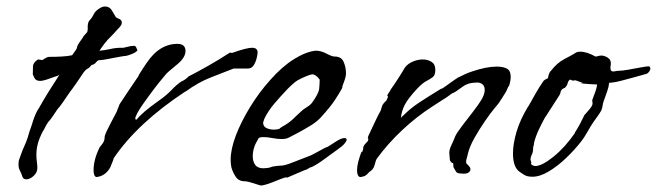

<svg xmlns="http://www.w3.org/2000/svg" viewBox="-20 -545 2022 591"><path d="M61 7Q52 7 49 -1Q46 -11 40.5 -21.5Q35 -32 38 -51Q38 -51 42 -62.5Q46 -74 50 -84Q55 -95 60 -107Q65 -119 71 -141Q75 -151 81.5 -172Q88 -193 98 -210V-209Q113 -236 129.5 -262.5Q146 -289 163 -315Q158 -311 149 -309Q138 -305 125 -300.5Q112 -296 103 -296Q90 -296 85.5 -306Q81 -316 81 -316V-317Q81 -328 81.5 -340.5Q82 -353 97 -362H98Q100 -362 104.5 -361Q109 -360 110 -360Q114 -362 120 -366Q126 -370 133 -370H134Q151 -370 170 -371Q189 -372 202 -375Q208 -383 213 -390.5Q218 -398 217 -400Q218 -405 224.5 -414.5Q231 -424 234 -428Q236 -433 242.5 -439.5Q249 -446 249 -448V-449Q250 -451 250 -456V-464Q250 -469 251.5 -474.5Q253 -480 257 -484Q264 -491 268.5 -501Q273 -511 286 -519Q295 -525 303 -525Q317 -525 324 -513.5Q331 -502 335 -495Q336 -491 345.5 -487.5Q355 -484 355 -475Q355 -467 343 -456Q339 -451 329 -440.5Q319 -430 311 -422Q304 -415 286 -389Q302 -390 319 -394Q336 -398 354 -398Q359 -397 371 -400.5Q383 -404 393 -404Q397 -404 399.5 -398.5Q402 -393 403 -390Q399 -384 386.5 -379Q374 -374 368 -373Q364 -373 347 -370Q330 -367 312.5 -363.5Q295 -360 288 -360Q282 -361 276 -353.5Q270 -346 262 -345Q256 -337 249.5 -333.5Q243 -330 238 -323Q225 -304 216 -290.5Q207 -277 203 -272Q198 -266 189.5 -253.5Q181 -241 172 -228Q163 -215 157 -209Q153 -203 144 -189.5Q135 -176 129 -170Q124 -163 121.5 -158Q119 -153 113 -142V-143Q108 -134 102 -119.5Q96 -105 94 -92Q93 -87 92.5 -81Q92 -75 92 -70Q92 -57 93.5 -46.5Q95 -36 95 -28Q95 -14 83.5 -3.5Q72 7 61 7ZM404 -391Q404 -391 404 -391Q404 -391 403 -390L404 -392Z M277 0Q268 -2 268 -21Q268 -54 287 -92Q293 -99 297.5 -106Q302 -113 302 -122Q302 -128 308 -140.5Q314 -153 321.5 -167.5Q329 -182 335 -193Q341 -204 341 -206Q343 -211 345.5 -217.5Q348 -224 348 -224Q358 -239 372.5 -261Q387 -283 407 -312H406Q420 -335 431.5 -351.5Q443 -368 453 -378Q485 -410 526 -410Q551 -410 551 -388Q551 -369 528 -349Q519 -341 509.5 -333.5Q500 -326 492 -318Q484 -309 470 -291.5Q456 -274 437 -248Q435 -245 426.5 -233.5Q418 -222 409.5 -208.5Q401 -195 397.5 -185.5Q394 -176 401 -177Q415 -197 470 -236Q493 -252 508 -268Q523 -284 538 -294Q543 -296 549 -300Q555 -304 562 -311H563Q590 -325 621 -342.5Q652 -360 686 -382Q689 -384 694 -382Q739 -398 756 -398Q773 -398 773 -383Q773 -380 770.5 -368Q768 -356 761.5 -345Q755 -334 743 -334H699Q666 -321 628.5 -306.5Q591 -292 551 -263H550Q403 -166 330 -58Q329 -53 326 -46Q323 -39 319 -29Q304 -3 277 0Z M784 26Q781 26 771 22.5Q761 19 750 16Q739 13 734 13H733Q714 13 704.5 -2.5Q695 -18 692 -31Q691 -36 690.5 -41.5Q690 -47 690 -53Q690 -86 706 -128Q722 -170 749.5 -215Q777 -260 812 -299Q848 -340 885 -363Q922 -386 952 -389Q968 -389 985 -380Q1002 -371 1009 -371H1010Q1031 -371 1038 -354Q1045 -337 1045 -320Q1045 -310 1041 -299Q1037 -288 1034.5 -281Q1032 -274 1034 -276L1035 -277Q1024 -257 1010.5 -236.5Q997 -216 967 -183Q955 -170 934.5 -157.5Q914 -145 895 -135Q876 -125 868 -121Q860 -117 847 -117Q834 -117 818.5 -120Q803 -123 792 -123Q786 -123 781 -122Q776 -121 774 -116Q758 -90 758 -64Q758 -48 765.5 -37.5Q773 -27 791 -27Q797 -27 804 -28Q811 -29 818 -32Q835 -35 842 -35Q849 -35 857.5 -37Q866 -39 886 -47Q908 -56 919.5 -60Q931 -64 937.5 -67Q944 -70 951 -74Q958 -78 973 -86Q984 -92 985.5 -92Q987 -92 991 -94.5Q995 -97 1012 -108Q1030 -120 1040 -120Q1047 -120 1047 -115Q1047 -111 1040.5 -103Q1034 -95 1018 -84Q1001 -72 979.5 -56Q958 -40 940 -31Q934 -30 929.5 -26.5Q925 -23 917 -21L861 3L862 2Q865 -1 855.5 2Q846 5 831.5 11Q817 17 803.5 21.5Q790 26 784 26ZM823 -146Q827 -146 831 -146.5Q835 -147 839 -148Q846 -154 852 -157Q858 -160 868 -167Q878 -174 896 -192Q911 -207 922 -213.5Q933 -220 940 -228Q961 -257 962.5 -272Q964 -287 964 -300Q952 -316 942 -316Q936 -316 924 -311Q907 -304 896.5 -298Q886 -292 866 -272Q843 -248 824 -225.5Q805 -203 794 -180Q793 -176 791.5 -172.5Q790 -169 790 -167Q790 -156 800 -151Q810 -146 823 -146Z M1088 0Q1079 -3 1079 -21Q1079 -32 1082.5 -46Q1086 -60 1093 -79V-76Q1095 -76 1097 -83Q1099 -90 1098 -91Q1099 -97 1106.5 -104.5Q1114 -112 1113 -113V-114Q1115 -118 1113 -119Q1111 -120 1114 -127Q1125 -150 1134 -169.5Q1143 -189 1152 -205Q1152 -205 1154 -212Q1156 -219 1159 -225V-223Q1160 -227 1164 -230.5Q1168 -234 1169 -235Q1174 -244 1174 -248Q1174 -250 1173 -250Q1172 -250 1172 -251Q1172 -252 1174 -255.5Q1176 -259 1182 -267H1181Q1185 -272 1193.5 -285Q1202 -298 1210.5 -311Q1219 -324 1221 -328Q1229 -345 1246.5 -353.5Q1264 -362 1281 -362Q1297 -362 1308.5 -354.5Q1320 -347 1320 -330Q1320 -314 1312.5 -308Q1305 -302 1292.5 -295.5Q1280 -289 1265 -273Q1236 -242 1226 -222.5Q1216 -203 1214 -182Q1218 -187 1223 -191Q1244 -212 1270.5 -229.5Q1297 -247 1338 -272H1340Q1341 -272 1353.5 -281Q1366 -290 1379.5 -299.5Q1393 -309 1396 -309Q1396 -309 1408 -315Q1420 -321 1433 -325Q1477 -340 1509 -340Q1532 -340 1543 -332Q1552 -326 1552 -308Q1552 -295 1546 -278V-280Q1545 -280 1542 -272.5Q1539 -265 1536 -260Q1534 -257 1529 -249Q1524 -241 1523 -239V-240Q1517 -229 1512 -223.5Q1507 -218 1500 -209Q1490 -197 1473 -172.5Q1456 -148 1440.5 -120.5Q1425 -93 1420 -71Q1419 -65 1416.5 -57.5Q1414 -50 1415 -45V-44Q1415 -42 1419 -38.5Q1423 -35 1424 -33Q1428 -29 1428 -24Q1428 -18 1421.5 -13.5Q1415 -9 1398 -11Q1387 -11 1383.5 -17Q1380 -23 1376 -30V-31Q1376 -33 1375.5 -35Q1375 -37 1375 -41Q1376 -43 1372.5 -43.5Q1369 -44 1365 -51Q1365 -51 1364 -61Q1363 -71 1363 -75Q1363 -85 1370 -99.5Q1377 -114 1381 -125Q1386 -136 1402 -157Q1418 -178 1435.5 -200.5Q1453 -223 1462 -238Q1472 -255 1472 -268Q1472 -280 1465 -285.5Q1458 -291 1449 -291Q1444 -291 1434.5 -290Q1425 -289 1416 -285Q1412 -284 1402.5 -277Q1393 -270 1384 -264Q1375 -258 1372 -258Q1365 -253 1359 -248.5Q1353 -244 1343 -238L1312 -218Q1262 -186 1217.5 -144Q1173 -102 1141 -58Q1137 -53 1135 -44Q1133 -35 1130 -29Q1126 -22 1122 -19.5Q1118 -17 1116 -15Q1108 -5 1100.5 -2.5Q1093 0 1088 0Z M1619 -1Q1603 -1 1594 -6.5Q1585 -12 1577 -18Q1559 -33 1559 -73Q1559 -102 1570 -139.5Q1581 -177 1606 -218V-217Q1617 -237 1628.5 -257Q1640 -277 1653 -296Q1657 -300 1661 -301.5Q1665 -303 1667 -305Q1667 -309 1669.5 -316.5Q1672 -324 1676 -327Q1694 -351 1717 -363Q1740 -375 1753 -383H1752Q1758 -386 1766 -386Q1786 -386 1813 -371Q1817 -371 1821.5 -372.5Q1826 -374 1831 -374Q1841 -374 1851.5 -367Q1862 -360 1860 -345Q1859 -342 1859 -340Q1859 -338 1859 -336Q1859 -325 1867 -325Q1871 -325 1875 -326Q1879 -327 1883 -327Q1894 -327 1914 -330.5Q1934 -334 1952.5 -337.5Q1971 -341 1978 -341Q1982 -338 1982 -334Q1982 -330 1978.5 -325Q1975 -320 1971 -318Q1971 -318 1958.5 -314.5Q1946 -311 1928 -306Q1910 -301 1892.5 -296.5Q1875 -292 1865 -291L1855 -290Q1854 -278 1849 -264Q1844 -250 1838 -233Q1836 -228 1835 -220.5Q1834 -213 1831 -205Q1824 -193 1815 -181Q1806 -169 1798 -156Q1792 -146 1785.5 -134.5Q1779 -123 1770 -111Q1750 -85 1723.5 -59.5Q1697 -34 1669.5 -17.5Q1642 -1 1619 -1ZM1628 -34Q1648 -34 1683.5 -62.5Q1719 -91 1750 -136H1749Q1757 -148 1765.5 -164Q1774 -180 1779 -191Q1779 -191 1784.5 -197Q1790 -203 1796 -210.5Q1802 -218 1803 -222Q1804 -224 1804 -227Q1804 -229 1803.5 -230.5Q1803 -232 1803 -236V-237Q1809 -252 1813 -264Q1817 -276 1818 -285Q1811 -285 1796 -286Q1781 -287 1771.5 -288Q1762 -289 1771 -289H1774Q1774 -290 1765 -293Q1756 -296 1751 -298Q1748 -297 1745 -297Q1740 -297 1737.5 -299Q1735 -301 1732 -298Q1728 -294 1727 -288Q1726 -282 1719 -275L1718 -274Q1718 -275 1713 -272Q1708 -269 1709 -269L1708 -267Q1706 -266 1705.5 -261.5Q1705 -257 1702 -252Q1692 -236 1680.5 -218.5Q1669 -201 1659 -185V-186Q1649 -168 1639 -147Q1629 -126 1624 -106Q1624 -101 1622.5 -96.5Q1621 -92 1621 -89V-88Q1621 -77 1617 -69Q1613 -61 1613 -53Q1616 -46 1615 -42.5Q1614 -39 1618 -37Q1623 -34 1628 -34Z"/></svg>

Font: Vujahday Script
Style: Regular
Weight: 400
Designer: Robert E. Leuschke
Foundry: Robert E. Leuschke
Version: Version 1.010; ttfautohint (v1.8.3)